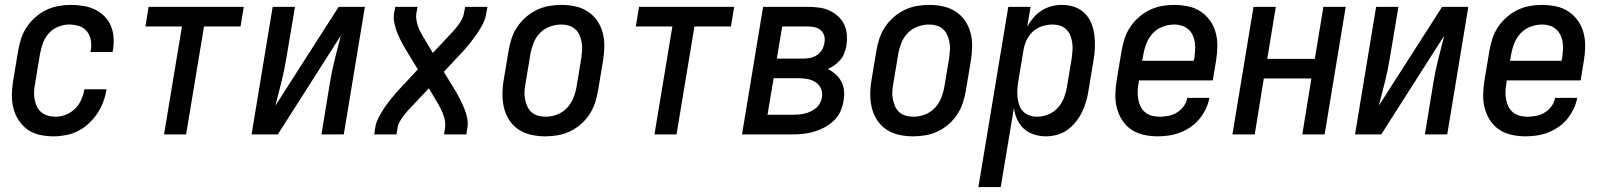

<svg xmlns="http://www.w3.org/2000/svg" viewBox="-20 -548 6540 783"><path d="M199 8Q170 8 142 2Q114 -4 92.5 -19.5Q71 -35 56 -58Q41 -81 34.5 -107.5Q28 -134 28.5 -163Q29 -192 34 -221L54 -341Q58 -365 66 -390Q74 -415 89 -437.5Q104 -460 124.5 -478Q145 -496 169 -507.5Q193 -519 218.5 -523.5Q244 -528 269 -528Q294 -528 319 -524Q344 -520 365.5 -510Q387 -500 404.5 -483Q422 -466 431.5 -444Q441 -422 443 -397Q445 -372 441 -346L439 -336H349L350 -342Q354 -363 350.5 -383.5Q347 -404 335 -419.5Q323 -435 303.5 -441.5Q284 -448 262 -448Q240 -448 217.5 -439Q195 -430 179 -412Q163 -394 155 -372Q147 -350 143 -327L123 -207Q120 -191 119 -175Q118 -159 121 -143.5Q124 -128 130 -114.5Q136 -101 147.5 -91Q159 -81 174.5 -76.5Q190 -72 206 -72Q227 -72 248 -80Q269 -88 285.5 -104Q302 -120 311 -140.5Q320 -161 324 -182V-184H414V-182Q410 -157 401 -132.5Q392 -108 377 -85.5Q362 -63 342 -44.5Q322 -26 298.5 -14Q275 -2 249 3Q223 8 199 8Z M649 0 722 -440H573L586 -520H974L961 -440H812L739 0Z M1006 0 1092 -520H1183L1148 -312Q1140 -263 1128 -214.5Q1116 -166 1103 -117L1361 -520H1468L1382 0H1291L1325 -208Q1333 -257 1345 -305.5Q1357 -354 1370 -403L1113 0Z M1506 0 1510 -26Q1513 -47 1523 -66.5Q1533 -86 1545 -104.5Q1557 -123 1571 -140.5Q1585 -158 1600 -175L1684 -265L1631 -352Q1622 -368 1613.5 -384.5Q1605 -401 1598.5 -418.5Q1592 -436 1588 -455Q1584 -474 1587 -494L1592 -520H1683L1678 -494Q1676 -481 1678 -468Q1680 -455 1684 -443Q1688 -431 1693.5 -420Q1699 -409 1706 -398Q1706 -397 1707 -395.5Q1708 -394 1709 -393L1745 -332L1808 -399Q1809 -401 1810 -402Q1811 -403 1813 -404Q1822 -414 1831.5 -424.5Q1841 -435 1849 -446Q1857 -457 1863.5 -469Q1870 -481 1872 -494L1877 -520H1968L1963 -494Q1960 -473 1950.5 -453.5Q1941 -434 1928.5 -415.5Q1916 -397 1902.5 -379.5Q1889 -362 1874 -345L1790 -255L1843 -168Q1852 -152 1860 -135.5Q1868 -119 1875 -101.5Q1882 -84 1885.5 -65Q1889 -46 1886 -26L1882 0H1791L1795 -26Q1797 -39 1795 -52Q1793 -65 1789 -77Q1785 -89 1779.5 -100Q1774 -111 1768 -122Q1767 -123 1766.5 -124.5Q1766 -126 1765 -127L1729 -188L1666 -121Q1664 -119 1663 -118Q1662 -117 1661 -116Q1651 -106 1642 -95.5Q1633 -85 1624.5 -74Q1616 -63 1609.5 -51Q1603 -39 1601 -26L1597 0Z M2204 8Q2175 8 2147 2Q2119 -4 2096 -19Q2073 -34 2058 -56.5Q2043 -79 2036 -106Q2029 -133 2029 -162Q2029 -191 2034 -221L2054 -341Q2058 -365 2066 -390Q2074 -415 2089 -437.5Q2104 -460 2124.5 -478Q2145 -496 2169 -507.5Q2193 -519 2218.5 -523.5Q2244 -528 2269 -528Q2298 -528 2326 -522Q2354 -516 2377 -501Q2400 -486 2415.5 -463.5Q2431 -441 2438 -414Q2445 -387 2444.5 -358Q2444 -329 2439 -299L2419 -179Q2415 -155 2407 -130Q2399 -105 2384.5 -82.5Q2370 -60 2349.5 -42Q2329 -24 2305 -12.5Q2281 -1 2255 3.5Q2229 8 2204 8ZM2205 -72Q2228 -72 2251 -80.5Q2274 -89 2291 -106.5Q2308 -124 2317.5 -147Q2327 -170 2331 -193L2351 -313Q2353 -329 2354 -345Q2355 -361 2352 -376Q2349 -391 2343 -405Q2337 -419 2326 -429Q2315 -439 2300 -443.5Q2285 -448 2269 -448Q2246 -448 2222.5 -439.5Q2199 -431 2182 -413.5Q2165 -396 2156 -373Q2147 -350 2143 -327L2123 -207Q2120 -191 2119 -175Q2118 -159 2121 -144Q2124 -129 2130 -115Q2136 -101 2147 -91Q2158 -81 2173.5 -76.5Q2189 -72 2205 -72Z M2649 0 2722 -440H2573L2586 -520H2974L2961 -440H2812L2739 0Z M3214 0H3006L3092 -520H3276Q3299 -520 3321 -517Q3343 -514 3362.5 -505Q3382 -496 3397.5 -482Q3413 -468 3422.5 -448.5Q3432 -429 3433.5 -407Q3435 -385 3432 -362Q3429 -347 3423.5 -332Q3418 -317 3407.5 -304.5Q3397 -292 3384 -282.5Q3371 -273 3356 -267Q3373 -258 3387.5 -245.5Q3402 -233 3411 -215.5Q3420 -198 3422 -178Q3424 -158 3420 -137Q3417 -115 3407.5 -94Q3398 -73 3381 -56.5Q3364 -40 3343.5 -29Q3323 -18 3301.5 -11.5Q3280 -5 3258 -2.5Q3236 0 3214 0ZM3148 -309H3255Q3270 -309 3284.5 -312Q3299 -315 3312 -323.5Q3325 -332 3332.5 -345.5Q3340 -359 3342 -373Q3345 -387 3341.5 -401Q3338 -415 3328 -424Q3318 -433 3304.5 -436.5Q3291 -440 3276 -440H3170ZM3110 -80H3214Q3226 -80 3238 -81Q3250 -82 3262 -85Q3274 -88 3286 -93.5Q3298 -99 3308 -107.5Q3318 -116 3324 -127.5Q3330 -139 3332 -151Q3335 -170 3328 -186.5Q3321 -203 3306.5 -212.5Q3292 -222 3274.5 -225.5Q3257 -229 3238 -229H3135Z M3704 8Q3675 8 3647 2Q3619 -4 3596 -19Q3573 -34 3558 -56.5Q3543 -79 3536 -106Q3529 -133 3529 -162Q3529 -191 3534 -221L3554 -341Q3558 -365 3566 -390Q3574 -415 3589 -437.5Q3604 -460 3624.5 -478Q3645 -496 3669 -507.5Q3693 -519 3718.5 -523.5Q3744 -528 3769 -528Q3798 -528 3826 -522Q3854 -516 3877 -501Q3900 -486 3915.5 -463.5Q3931 -441 3938 -414Q3945 -387 3944.5 -358Q3944 -329 3939 -299L3919 -179Q3915 -155 3907 -130Q3899 -105 3884.5 -82.5Q3870 -60 3849.5 -42Q3829 -24 3805 -12.5Q3781 -1 3755 3.5Q3729 8 3704 8ZM3705 -72Q3728 -72 3751 -80.5Q3774 -89 3791 -106.5Q3808 -124 3817.5 -147Q3827 -170 3831 -193L3851 -313Q3853 -329 3854 -345Q3855 -361 3852 -376Q3849 -391 3843 -405Q3837 -419 3826 -429Q3815 -439 3800 -443.5Q3785 -448 3769 -448Q3746 -448 3722.5 -439.5Q3699 -431 3682 -413.5Q3665 -396 3656 -373Q3647 -350 3643 -327L3623 -207Q3620 -191 3619 -175Q3618 -159 3621 -144Q3624 -129 3630 -115Q3636 -101 3647 -91Q3658 -81 3673.5 -76.5Q3689 -72 3705 -72Z M3970 215 4092 -520H4183L4169 -439Q4180 -459 4194.5 -476Q4209 -493 4228 -505Q4247 -517 4268 -522.5Q4289 -528 4310 -528Q4337 -528 4361 -520Q4385 -512 4403 -494.5Q4421 -477 4430.5 -453.5Q4440 -430 4443 -404.5Q4446 -379 4445 -352.5Q4444 -326 4439 -299L4419 -179Q4416 -157 4409.5 -135Q4403 -113 4393 -92Q4383 -71 4368 -52Q4353 -33 4334 -19Q4315 -5 4291.5 1.5Q4268 8 4246 8Q4221 8 4197 0.5Q4173 -7 4155.5 -23Q4138 -39 4128 -61Q4118 -83 4115 -108L4061 215ZM4209 -72Q4232 -72 4254.5 -81Q4277 -90 4293.5 -108Q4310 -126 4318.5 -148Q4327 -170 4331 -193L4351 -313Q4353 -328 4354 -344Q4355 -360 4352.5 -375.5Q4350 -391 4344.5 -404.5Q4339 -418 4328 -428.5Q4317 -439 4302.5 -443.5Q4288 -448 4273 -448Q4251 -448 4229.5 -441Q4208 -434 4191 -418Q4174 -402 4165 -381Q4156 -360 4153 -338L4133 -218Q4130 -202 4129 -185Q4128 -168 4129.5 -152Q4131 -136 4136 -121Q4141 -106 4151.5 -94.5Q4162 -83 4177.5 -77.5Q4193 -72 4209 -72Z M4702 8Q4673 8 4645 2Q4617 -4 4594.5 -19Q4572 -34 4557 -57Q4542 -80 4535 -106.5Q4528 -133 4528.5 -162Q4529 -191 4534 -221L4554 -341Q4558 -365 4566 -390Q4574 -415 4589 -437.5Q4604 -460 4624.5 -478Q4645 -496 4669 -507.5Q4693 -519 4718 -523.5Q4743 -528 4768 -528Q4798 -528 4826 -522Q4854 -516 4876.5 -501Q4899 -486 4915 -463.5Q4931 -441 4938 -414Q4945 -387 4944.5 -358Q4944 -329 4939 -299L4926 -220H4625L4623 -207Q4620 -191 4619.5 -174.5Q4619 -158 4622 -142.5Q4625 -127 4631.5 -113.5Q4638 -100 4650 -90Q4662 -80 4677.5 -76Q4693 -72 4709 -72Q4727 -72 4745 -75.5Q4763 -79 4779.5 -89Q4796 -99 4807.5 -115Q4819 -131 4822 -149H4912Q4908 -126 4897.5 -104Q4887 -82 4871.5 -63Q4856 -44 4835.5 -30Q4815 -16 4793 -7.5Q4771 1 4747.5 4.5Q4724 8 4702 8ZM4848 -300 4851 -313Q4853 -329 4854 -345Q4855 -361 4852.5 -376.5Q4850 -392 4843.5 -405.5Q4837 -419 4825.5 -429Q4814 -439 4799.5 -443.5Q4785 -448 4769 -448Q4746 -448 4722.5 -439.5Q4699 -431 4682 -413Q4665 -395 4656 -372.5Q4647 -350 4643 -327L4638 -300Z M5006 0 5092 -520H5183L5148 -308H5342L5377 -520H5468L5382 0H5291L5328 -228H5134L5097 0Z M5506 0 5592 -520H5683L5648 -312Q5640 -263 5628 -214.5Q5616 -166 5603 -117L5861 -520H5968L5882 0H5791L5825 -208Q5833 -257 5845 -305.5Q5857 -354 5870 -403L5613 0Z M6202 8Q6173 8 6145 2Q6117 -4 6094.5 -19Q6072 -34 6057 -57Q6042 -80 6035 -106.5Q6028 -133 6028.5 -162Q6029 -191 6034 -221L6054 -341Q6058 -365 6066 -390Q6074 -415 6089 -437.5Q6104 -460 6124.5 -478Q6145 -496 6169 -507.5Q6193 -519 6218 -523.5Q6243 -528 6268 -528Q6298 -528 6326 -522Q6354 -516 6376.5 -501Q6399 -486 6415 -463.5Q6431 -441 6438 -414Q6445 -387 6444.5 -358Q6444 -329 6439 -299L6426 -220H6125L6123 -207Q6120 -191 6119.5 -174.5Q6119 -158 6122 -142.5Q6125 -127 6131.5 -113.5Q6138 -100 6150 -90Q6162 -80 6177.5 -76Q6193 -72 6209 -72Q6227 -72 6245 -75.5Q6263 -79 6279.5 -89Q6296 -99 6307.5 -115Q6319 -131 6322 -149H6412Q6408 -126 6397.5 -104Q6387 -82 6371.5 -63Q6356 -44 6335.5 -30Q6315 -16 6293 -7.5Q6271 1 6247.5 4.5Q6224 8 6202 8ZM6348 -300 6351 -313Q6353 -329 6354 -345Q6355 -361 6352.5 -376.5Q6350 -392 6343.5 -405.5Q6337 -419 6325.5 -429Q6314 -439 6299.5 -443.5Q6285 -448 6269 -448Q6246 -448 6222.5 -439.5Q6199 -431 6182 -413Q6165 -395 6156 -372.5Q6147 -350 6143 -327L6138 -300Z"/></svg>

Font: Iosevka Term Curly Md Obl
Style: Regular
Weight: 500
Italic angle: -9°
Designer: Belleve Invis
Foundry: Belleve Invis
Version: Version 32.3.0